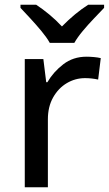

<svg xmlns="http://www.w3.org/2000/svg" viewBox="-20 -786 459 806"><path d="M343 -548Q357 -548 374 -546.5Q391 -545 403 -542L392 -452Q365 -458 337 -458Q296 -458 260.5 -437Q225 -416 203 -377Q181 -338 181 -285V0H84V-538H162L174 -441H179Q204 -484 245.5 -516Q287 -548 343 -548ZM189 -606Q176 -629 154 -655.5Q132 -682 108 -708Q84 -734 66 -753V-766H132Q158 -749 186.5 -725.5Q215 -702 240 -675Q295 -731 350 -766H417V-753Q399 -734 374.5 -708.5Q350 -683 327.5 -656Q305 -629 292 -606Z"/></svg>

Font: Noto Sans Kayah Li Medium
Style: Regular
Weight: 500
Designer: Monotype Design Team, Sérgio Martins
Foundry: Monotype Imaging Inc.
Version: Version 2.002; ttfautohint (v1.8.4.7-5d5b)